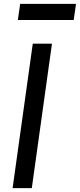

<svg xmlns="http://www.w3.org/2000/svg" viewBox="-20 -970 412 990"><path d="M45 0H144L248 -745H149ZM72 -867H360L372 -950H84Z"/></svg>

Font: Mluvka Medium
Style: Italic
Weight: 500
Italic angle: -8°
Designer: Modified by Jiří Krblich, Original typeface by Gumpita Rahayu
Foundry: Gumpita Rahayu & Jiří Krblich
Version: Version 2.000;Glyphs 3.1.1 (3134)